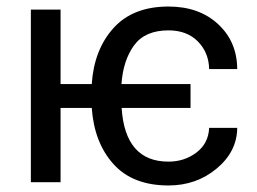

<svg xmlns="http://www.w3.org/2000/svg" viewBox="-20 -558 786 588"><path d="M496 10Q386.5 10 327.5 -55.5Q268.5 -121 261 -227.5H165.5V0H74.5V-528.5H165.5V-300.5H261Q268 -406 327.5 -472Q387 -538 496 -538Q589.5 -538 647.8 -484.2Q706 -430.5 706.5 -346.5H620.5Q619.5 -397 586 -431Q552.5 -465 496 -465Q424 -465 390.5 -419Q357 -373 352 -300.5H563.5V-227.5H352.5Q363 -63 496 -63Q545 -63 581.8 -91Q618.5 -119 620.5 -166.5H706.5Q706 -94 643.8 -42Q581.5 10 496 10Z"/></svg>

Font: Roberto Sans
Style: Regular
Weight: 400
Designer: Google (font) & Cristiano Sobral (main changes)
Version: Version 1.500; ttfautohint (v1.8.4.7-5d5b-dirty)